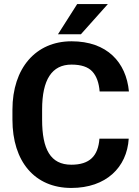

<svg xmlns="http://www.w3.org/2000/svg" viewBox="-20 -927 694 957"><path d="M475.6 -235.8C469.2 -149.4 426.8 -106 335.4 -106C231.4 -106 189.9 -183.6 189.9 -330.6V-380.9C189.9 -530.3 238.8 -605 336.4 -605C384.8 -605 419.4 -593.3 440.4 -570.3C461.4 -547.4 473.1 -514.2 476.6 -471.2H622.6C608.9 -616.2 514.2 -721.2 336.4 -721.2C158.7 -721.2 42 -587.9 42 -379.9V-330.6C42 -121.6 153.3 9.8 335.4 9.8C508.8 9.8 612.8 -92.8 621.6 -235.8ZM383.3 -756.3 517.6 -906.7H364.7L269 -756.3Z"/></svg>

Font: Vazirmatn
Style: Bold
Weight: 700
Designer: Saber Rastikerdar
Foundry: Saber Rastikerdar
Version: Version 33.003